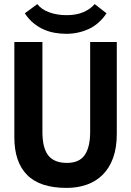

<svg xmlns="http://www.w3.org/2000/svg" viewBox="-20 -905 640 937"><path d="M420 -700H550V-252Q550 -184 532 -134.5Q514 -85 481.5 -52.5Q449 -20 404 -4Q359 12 305 12Q175 12 112.5 -51Q50 -114 50 -235V-700H187V-262Q187 -182 216 -146Q245 -110 307 -110Q367 -110 393.5 -148.5Q420 -187 420 -262ZM162 -885Q182 -859 220 -845Q258 -831 305 -831Q353 -831 387.5 -846Q422 -861 442 -885L500 -840Q463 -786 412 -763Q361 -740 304 -740Q277 -740 249.5 -744.5Q222 -749 196 -760Q170 -771 145.5 -790.5Q121 -810 101 -840Z"/></svg>

Font: PT Mono
Style: Bold
Weight: 700
Monospace: yes
Designer: A.Korolkova, I.Chaeva
Foundry: ParaType Ltd
Version: Version 1.000 OFL